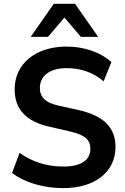

<svg xmlns="http://www.w3.org/2000/svg" viewBox="-20 -973 656 1004"><path d="M311 10.7C478 10.7 584 -75.2 584 -204.6C584 -305.2 523.4 -366.2 395.5 -396.5L287.1 -420.4C216.3 -436 188.5 -465.8 188.5 -513.2C188.5 -576.2 240.2 -616.7 328.1 -616.7C403.8 -616.7 469.2 -593.3 522 -547.9L562.5 -648.4C507.8 -698.7 420.9 -729.5 328.1 -729.5C166 -729.5 56.6 -639.6 56.6 -505.9C56.6 -400.9 116.7 -337.4 239.7 -310.1L347.7 -285.2C423.3 -268.1 452.6 -241.7 452.6 -195.3C452.6 -138.7 408.7 -102.1 311 -102.1C223.6 -102.1 145.5 -127.9 82.5 -173.8L43 -68.8C106.4 -19.5 204.6 10.7 311 10.7ZM231 -780.3 316.9 -881.3 402.8 -780.3H493.2L372.6 -953.1H261.2L140.6 -780.3Z"/></svg>

Font: Winston SemiBold
Style: Regular
Weight: 600
Designer: Vernon Adams, Kim Jin-seong, David Berlow, Cristiano Sobral
Foundry: The Winston Project Authors
Version: Version 3.004